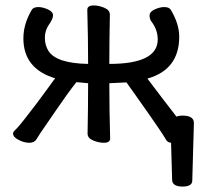

<svg xmlns="http://www.w3.org/2000/svg" viewBox="-20 -509 749 706"><path d="M651 177Q616 177 613 155L609 16Q596 15 590 4Q584 -7 566 -33.5Q548 -60 525 -93Q502 -126 479.5 -157.5Q457 -189 445 -206L382 -203Q382 -105 385 0Q385 16 362 16Q343 16 322.5 7.5Q302 -1 302 -18Q304 -114 304 -203L261 -207Q227 -164 185 -102Q143 -40 128 -19Q121 -8 113.5 4Q106 16 87 16Q69 16 48.5 5.5Q28 -5 28 -18Q28 -24 36.5 -31.5Q45 -39 67.5 -67.5Q90 -96 115 -129Q140 -162 160 -190Q180 -218 183 -221Q66 -256 66 -368Q66 -421 97 -473Q103 -483 121 -483Q137 -483 156 -474.5Q175 -466 175 -452Q175 -440 160 -418.5Q145 -397 145 -370Q145 -343 158 -322Q187 -276 304 -274Q304 -370 301 -473Q301 -489 325 -489Q343 -489 363.5 -480.5Q384 -472 384 -455Q382 -361 382 -274Q560 -274 560 -364Q560 -400 536 -431Q530 -440 530 -452Q530 -466 549 -474.5Q568 -483 584 -483Q602 -483 608 -473Q639 -421 639 -374Q639 -253 522 -220Q590 -130 629 -80Q637 -84 650 -84Q693 -84 693 -57L687 155Q687 177 651 177Z"/></svg>

Font: LXGW WenKai TC
Style: Bold
Weight: 700
Designer: LXGW / Fontworks Inc.
Foundry: LXGW / Fontworks Inc.
Version: Version 1.330;April 28, 2024